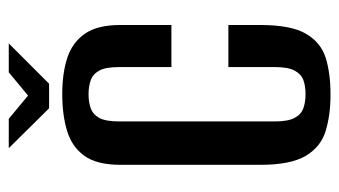

<svg xmlns="http://www.w3.org/2000/svg" viewBox="-188 -574 774 438"><g transform="rotate(-90 199.0 -355.0)"><path d="M202 12Q156 12 119.5 1Q83 -10 62.5 -44.5Q42 -79 42 -148V-467Q42 -521 62.5 -549.5Q83 -578 119.5 -589Q156 -600 203 -600Q251 -600 286 -588.5Q321 -577 341 -548.5Q361 -520 361 -467V-351H265V-470Q265 -501 257 -515.5Q249 -530 235 -535Q221 -540 203 -540Q185 -540 171 -535Q157 -530 149 -515.5Q141 -501 141 -470V-115Q141 -85 149 -70Q157 -55 171 -50Q185 -45 203 -45Q222 -45 235.5 -50Q249 -55 257 -70Q265 -85 265 -115V-221H361V-149Q361 -78 341 -44Q321 -10 286 1Q251 12 202 12ZM171 -630 80 -722H147L200 -678L253 -722H319L227 -630Z"/></g></svg>

Font: Alumni Sans Thin SemiBold
Style: Regular
Weight: 600
Version: Version 1.018